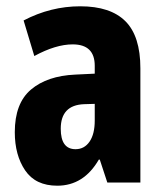

<svg xmlns="http://www.w3.org/2000/svg" viewBox="-20 -580 515 610"><path d="M162 10Q93 10 60 -38.5Q27 -87 27 -160Q27 -252 78.5 -295.5Q130 -339 219 -343L281 -346V-371Q281 -439 211 -439Q157 -439 89 -402L55 -515Q141 -560 235 -560Q331 -560 378.5 -512.5Q426 -465 426 -363V0H321L297 -73H294Q246 10 162 10ZM220 -106Q248 -106 264.5 -130Q281 -154 281 -197V-250L247 -249Q173 -246 173 -171Q173 -106 220 -106Z"/></svg>

Font: Noto Sans ExtraCondensed ExtraBold
Style: Regular
Weight: 800
Width: 2
Designer: Monotype Design Team
Foundry: Monotype Imaging Inc.
Version: Version 2.013; ttfautohint (v1.8.4.7-5d5b)